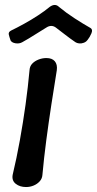

<svg xmlns="http://www.w3.org/2000/svg" viewBox="-20 -744 391 774"><path d="M85 10Q60 10 43.5 -3Q27 -16 31 -39Q47 -106 60 -178Q73 -250 83 -322Q93 -394 99 -461Q100 -477 110 -487.5Q120 -498 135.5 -504Q151 -510 167 -510Q190 -510 201 -497Q212 -484 209 -461Q198 -394 187 -322Q176 -250 166.5 -178Q157 -106 151 -39Q150 -24 140 -13Q130 -2 115.5 4Q101 10 85 10ZM345 -631Q355 -625 348.5 -609.5Q342 -594 333 -583L332 -582Q327 -575 317.5 -571.5Q308 -568 299 -569Q290 -570 284 -574Q262 -589 243.5 -603.5Q225 -618 205 -633Q187 -646 167 -633Q142 -618 119.5 -603.5Q97 -589 70 -574Q58 -567 42.5 -569.5Q27 -572 22 -582V-583Q18 -594 15.5 -604.5Q13 -615 25 -621Q48 -632 77 -648Q106 -664 133.5 -682Q161 -700 180 -716Q191 -724 200.5 -724Q210 -724 218 -716Q247 -692 281 -670Q315 -648 345 -631Z"/></svg>

Font: Winky Sans
Style: Italic
Weight: 400
Italic angle: -8.97852°
Designer: Simon Atzbach
Foundry: typofactur
Version: Version 1.205